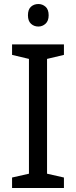

<svg xmlns="http://www.w3.org/2000/svg" viewBox="-20 -935 379 955"><path d="M298 0H40V-52L124 -71V-642L40 -662V-714H298V-662L214 -642V-71L298 -52ZM171 -915Q191 -915 206.5 -901.5Q222 -888 222 -859Q222 -831 206.5 -817Q191 -803 171 -803Q149 -803 134 -817Q119 -831 119 -859Q119 -888 134 -901.5Q149 -915 171 -915Z"/></svg>

Font: Noto Sans PhagsPa
Style: Regular
Weight: 400
Designer: Monotype Design Team
Foundry: Monotype Imaging Inc.
Version: Version 2.004; ttfautohint (v1.8.4.7-5d5b)